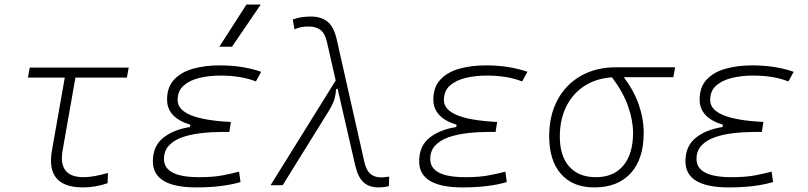

<svg xmlns="http://www.w3.org/2000/svg" viewBox="-20 -815 3556 845"><path d="M345.2 9.8Q180.2 9.8 208.5 -152.3L265.1 -473.6H103L110.8 -517.6H546.4L538.6 -473.6H312L255.4 -152.3Q235.4 -35.2 348.1 -35.2Q389.2 -35.2 455.1 -53.7L453.6 -8.8Q400.4 9.8 345.2 9.8Z M844.2 9.8Q652.8 9.8 652.8 -105Q652.8 -171.9 698 -208.3Q743.2 -244.6 815.9 -255.9L817.9 -266.1Q715.3 -296.9 715.3 -377Q715.3 -431.6 746.1 -464.6Q776.9 -497.6 829.3 -512.5Q881.8 -527.3 946.8 -527.3Q1047.9 -527.3 1129.4 -499L1106 -456.5Q1042 -482.4 949.7 -482.4Q899.9 -482.4 856.9 -471.9Q814 -461.4 787.8 -438Q761.7 -414.6 761.7 -374.5Q761.7 -289.6 996.1 -278.3L989.3 -234.4H961.4Q913.1 -234.4 866.7 -229.2Q820.3 -224.1 783 -211.2Q745.6 -198.2 723.6 -174.8Q701.7 -151.4 701.7 -115.2Q701.7 -35.2 856 -35.2Q916.5 -35.2 958 -43Q999.5 -50.8 1032.2 -59.6L1038.6 -13.7Q958.5 9.8 844.2 9.8ZM945.3 -609.4 1064.5 -794.9H1127.4L1001 -609.4Z M1645.5 9.8Q1604.5 9.8 1579.8 -12.7Q1555.2 -35.2 1543 -88.4L1465.8 -424.8L1459 -422.4Q1457 -391.1 1448.7 -369.6Q1440.4 -348.1 1423.3 -320.8L1224.1 0H1170.9L1457.5 -460.9L1418.9 -629.9Q1410.6 -667.5 1390.9 -682.9Q1371.1 -698.2 1340.8 -698.2Q1318.8 -698.2 1306.2 -695.8Q1293.5 -693.4 1275.9 -686L1268.6 -729.5Q1290 -736.8 1308.6 -739.5Q1327.1 -742.2 1348.6 -742.2Q1394.5 -742.2 1422.4 -718.8Q1450.2 -695.3 1462.4 -639.6L1583.5 -102.5Q1591.8 -65.4 1610.1 -49.8Q1628.4 -34.2 1658.2 -34.2Q1665.5 -34.2 1692.9 -37.6L1691.4 3.9Q1670.4 9.8 1645.5 9.8Z M2016.1 9.8Q1824.7 9.8 1824.7 -105Q1824.7 -171.9 1869.9 -208.3Q1915 -244.6 1987.8 -255.9L1989.7 -266.1Q1887.2 -296.9 1887.2 -377Q1887.2 -431.6 1918 -464.6Q1948.7 -497.6 2001.2 -512.5Q2053.7 -527.3 2118.7 -527.3Q2219.7 -527.3 2301.3 -499L2277.8 -456.5Q2213.9 -482.4 2121.6 -482.4Q2071.8 -482.4 2028.8 -471.9Q1985.8 -461.4 1959.7 -438Q1933.6 -414.6 1933.6 -374.5Q1933.6 -289.6 2168 -278.3L2161.1 -234.4H2133.3Q2085 -234.4 2038.6 -229.2Q1992.2 -224.1 1954.8 -211.2Q1917.5 -198.2 1895.5 -174.8Q1873.5 -151.4 1873.5 -115.2Q1873.5 -35.2 2027.8 -35.2Q2088.4 -35.2 2129.9 -43Q2171.4 -50.8 2204.1 -59.6L2210.4 -13.7Q2130.4 9.8 2016.1 9.8Z M2595.2 9.8Q2501 9.8 2449 -49.3Q2397 -108.4 2397 -215.8Q2397 -307.1 2433.6 -375.2Q2470.2 -443.4 2536.6 -481.2Q2603 -519 2691.9 -519H2951.2L2943.4 -475.1H2725.6Q2770 -416 2791.5 -354Q2813 -292 2813 -230.5Q2813 -115.7 2756.1 -53Q2699.2 9.8 2595.2 9.8ZM2673.3 -474.6Q2604 -470.2 2552.2 -436.8Q2500.5 -403.3 2472.2 -346.2Q2443.8 -289.1 2443.8 -213.9Q2443.8 -128.4 2485.4 -81.8Q2526.9 -35.2 2602.5 -35.2Q2680.7 -35.2 2723.4 -86.4Q2766.1 -137.7 2766.1 -230.5Q2766.1 -285.6 2743.7 -348.9Q2721.2 -412.1 2673.3 -474.6Z M3188 9.8Q2996.6 9.8 2996.6 -105Q2996.6 -171.9 3041.7 -208.3Q3086.9 -244.6 3159.7 -255.9L3161.6 -266.1Q3059.1 -296.9 3059.1 -377Q3059.1 -431.6 3089.8 -464.6Q3120.6 -497.6 3173.1 -512.5Q3225.6 -527.3 3290.5 -527.3Q3391.6 -527.3 3473.1 -499L3449.7 -456.5Q3385.7 -482.4 3293.5 -482.4Q3243.7 -482.4 3200.7 -471.9Q3157.7 -461.4 3131.6 -438Q3105.5 -414.6 3105.5 -374.5Q3105.5 -289.6 3339.8 -278.3L3333 -234.4H3305.2Q3256.8 -234.4 3210.4 -229.2Q3164.1 -224.1 3126.7 -211.2Q3089.4 -198.2 3067.4 -174.8Q3045.4 -151.4 3045.4 -115.2Q3045.4 -35.2 3199.7 -35.2Q3260.3 -35.2 3301.8 -43Q3343.3 -50.8 3376 -59.6L3382.3 -13.7Q3302.2 9.8 3188 9.8Z"/></svg>

Font: Cascadia Mono NF ExtraLight
Style: Italic
Weight: 200
Italic angle: -10°
Monospace: yes
Designer: Aaron Bell
Foundry: Saja Typeworks
Version: Version 2404.023; ttfautohint (v1.8.4)